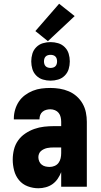

<svg xmlns="http://www.w3.org/2000/svg" viewBox="-20 -998 540 1026"><path d="M185 8Q156 8 128 -2.5Q100 -13 81.5 -35.5Q63 -58 55.5 -87Q48 -116 48 -145Q48 -172 54.5 -198.5Q61 -225 76.5 -247Q92 -269 115 -284.5Q138 -300 163.5 -309Q189 -318 215.5 -321Q242 -324 269 -324H307V-347Q307 -360 304 -372.5Q301 -385 293.5 -394.5Q286 -404 274 -409Q262 -414 249 -414Q238 -414 227 -411Q216 -408 207.5 -401Q199 -394 195 -383.5Q191 -373 191 -362V-360H54V-366Q54 -389 61 -412.5Q68 -436 81 -455.5Q94 -475 113.5 -489.5Q133 -504 155.5 -513Q178 -522 201.5 -525Q225 -528 249 -528Q274 -528 299 -524Q324 -520 347.5 -510Q371 -500 390 -483Q409 -466 421.5 -444Q434 -422 439 -397Q444 -372 444 -347V0H307V-78Q300 -60 288.5 -43Q277 -26 261 -14.5Q245 -3 225 2.5Q205 8 185 8ZM246 -106Q259 -106 272 -111.5Q285 -117 293 -128Q301 -139 304 -152.5Q307 -166 307 -180V-210H269Q260 -210 250.5 -209.5Q241 -209 232 -207Q223 -205 214.5 -201Q206 -197 199 -191Q192 -185 188.5 -176Q185 -167 185 -158Q185 -147 189.5 -136Q194 -125 203 -118Q212 -111 223 -108.5Q234 -106 246 -106ZM250 -567Q229 -567 209 -573Q189 -579 174 -594Q159 -609 153 -629Q147 -649 147 -670Q147 -691 153 -711Q159 -731 174 -746Q189 -761 209 -767Q229 -773 250 -773Q271 -773 291 -767Q311 -761 326 -746Q341 -731 347 -711Q353 -691 353 -670Q353 -649 347 -629Q341 -609 326 -594Q311 -579 291 -573Q271 -567 250 -567ZM250 -635Q257 -635 264 -637Q271 -639 276 -644Q281 -649 283 -656Q285 -663 285 -670Q285 -677 283 -684Q281 -691 276 -696Q271 -701 264 -703Q257 -705 250 -705Q243 -705 236 -703Q229 -701 224 -696Q219 -691 217 -684Q215 -677 215 -670Q215 -663 217 -656Q219 -649 224 -644Q229 -639 236 -637Q243 -635 250 -635ZM236 -778 169 -832 296 -978 379 -912Z"/></svg>

Font: Iosevka Term Curly Heavy
Style: Regular
Weight: 900
Designer: Belleve Invis
Foundry: Belleve Invis
Version: Version 32.3.0